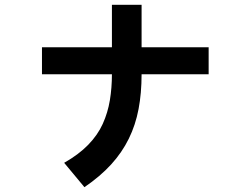

<svg xmlns="http://www.w3.org/2000/svg" viewBox="-20 -694 1040 796"><path d="M845 -386H567Q567 -308 554.5 -242Q542 -176 514 -119Q486 -62 441 -12.5Q396 37 330 82L246 -19Q306 -53 345.5 -93.5Q385 -134 406 -180.5Q427 -227 435.5 -278.5Q444 -330 444 -386H154V-498H444V-674H567V-498H845Z"/></svg>

Font: NanumGothicCoding
Style: Bold
Weight: 700
Monospace: yes
Designer: Kwon Bruce; Nicolas Noh; Sung-woo Choi; Go-un Cha; Soo-hyun Park;
Foundry: NHN Corporation
Version: Version 2.000;PS 1;hotconv 1.0.49;makeotf.lib2.0.14853